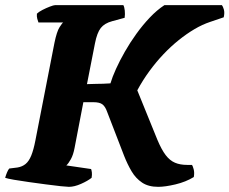

<svg xmlns="http://www.w3.org/2000/svg" viewBox="-31 -724 889 744"><path d="M236 0Q229 0 204.5 -2.5Q180 -5 147 -9.5Q114 -14 81 -18.5Q48 -23 22.5 -27.5Q-3 -32 -11 -35Q-8 -46 -3.5 -56.5Q1 -67 5 -71L37 -75Q55 -78 68 -88.5Q81 -99 90 -121Q99 -143 106 -179L180 -558Q189 -602 200 -619Q211 -636 214 -637H118Q116 -642 113.5 -651Q111 -660 112 -671Q119 -678 133.5 -685.5Q148 -693 162.5 -698.5Q177 -704 182 -704H447Q451 -697 452.5 -683Q454 -669 452 -655L404 -642Q374 -634 359.5 -615.5Q345 -597 337 -556L306 -398Q328 -399 342 -399Q356 -399 368.5 -399.5Q381 -400 397 -401Q404 -425 418.5 -457Q433 -489 453 -524Q473 -559 497.5 -593Q522 -627 549.5 -656Q577 -685 606 -704H829Q833 -699 836.5 -687Q840 -675 836 -657L783 -639Q753 -629 722.5 -611Q692 -593 661.5 -568.5Q631 -544 602.5 -514Q574 -484 548 -448.5Q522 -413 501 -374L579 -182Q595 -144 611 -123Q627 -102 647 -93.5Q667 -85 694 -85H713Q716 -81 719.5 -68Q723 -55 720 -38Q689 -19 649 -9.5Q609 0 582 0Q544 0 519.5 -16.5Q495 -33 479 -60Q463 -87 450 -120L384 -291Q377 -311 366 -319.5Q355 -328 331 -328H292L258 -151Q253 -124 243.5 -107Q234 -90 226 -83L322 -69Q324 -64 325 -55.5Q326 -47 324 -35Q309 -23 283 -11.5Q257 0 236 0Z"/></svg>

Font: Texturina 12pt Black
Style: Italic
Weight: 900
Italic angle: -11°
Designer: Guillermo Torres Carreño
Foundry: Omnibus-Type
Version: Version 1.002